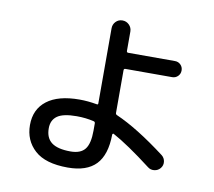

<svg xmlns="http://www.w3.org/2000/svg" viewBox="-89 -899 1179 1057"><g transform="rotate(10 500.0 -370.0)"><path d="M355 -232Q280 -232 247.5 -209Q215 -186 215 -140Q215 -86 249 -60.5Q283 -35 355 -35Q411 -35 435.5 -66Q460 -97 460 -170V-210Q460 -219 452 -221Q407 -232 355 -232ZM355 55Q230 55 170 0.5Q110 -54 110 -140Q110 -228 173 -276.5Q236 -325 355 -325Q402 -325 452 -316Q460 -314 460 -322V-742Q460 -764 475 -779.5Q490 -795 512 -795Q534 -795 549.5 -779.5Q565 -764 565 -742V-634Q565 -625 574 -625H835Q854 -625 867 -612Q880 -599 880 -580Q880 -561 867 -548Q854 -535 835 -535H574Q565 -535 565 -526V-288Q565 -279 573 -276Q692 -224 853 -102Q869 -89 871.5 -68.5Q874 -48 861 -32Q848 -16 827 -13.5Q806 -11 790 -24Q657 -126 572 -172Q570 -173 567.5 -171Q565 -169 565 -166Q564 -53 512.5 1Q461 55 355 55Z"/></g></svg>

Font: Rounded Mplus 1c Medium
Style: Regular
Weight: 500
Version: Version 1.059.20150529